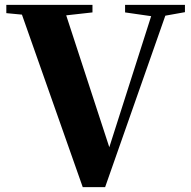

<svg xmlns="http://www.w3.org/2000/svg" viewBox="-20 -767 784 789"><path d="M320 2 56 -747H238L437 -138H421L426 -152L616 -747H675L412 2ZM6 -713V-747H360V-716L199 -698H163ZM494 -716V-747H740V-717L634 -698H619Z"/></svg>

Font: Noto Serif KR ExtraLight Black
Style: Regular
Weight: 900
Version: Version 2.003-H1;hotconv 1.1.1;makeotfexe 2.6.0